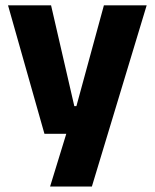

<svg xmlns="http://www.w3.org/2000/svg" viewBox="-20 -511 566 703"><path d="M332 -122.4 250.1 -87 360.4 -491.4H517L316.4 172H163.4L240.2 -78.1L312.1 -21.2H142.7L9.4 -491.4H167L252.1 -122.4Z"/></svg>

Font: Anek Tamil Medium
Style: Regular
Weight: 500
Designer: Aadarsh Rajan (Tamil), Yesha Goshar (Latin)
Foundry: Ek Type
Version: Version 1.003